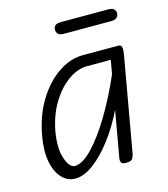

<svg xmlns="http://www.w3.org/2000/svg" viewBox="-103 -745 728 834"><g transform="rotate(-15 261.5 -327.5)"><path d="M133.5 9Q99.5 9 74.2 -17.2Q49 -43.5 39.2 -92.2Q29.5 -141 41.5 -208Q58 -298.5 99 -364Q140 -429.5 193.8 -465Q247.5 -500.5 302 -500.5H462.5Q475 -500.5 477.5 -489.2Q480 -478 476.5 -458.5L400.5 -28Q399.5 -23 393.8 -11.5Q388 0 364 0Q345 0 341.8 -9Q338.5 -18 340 -25.5L377 -235Q343.5 -166 301.5 -110.8Q259.5 -55.5 216 -23.2Q172.5 9 133.5 9ZM145.5 -44.5Q179.5 -44.5 223.8 -90Q268 -135.5 315 -213.2Q362 -291 404 -387.5L415 -449.5H307Q266 -449.5 223.8 -420Q181.5 -390.5 148.5 -337Q115.5 -283.5 102 -211Q89.5 -136.5 105.5 -90.5Q121.5 -44.5 145.5 -44.5ZM247.5 -611.5Q229 -611.5 221.8 -619.2Q214.5 -627 214.5 -638Q214.5 -649 221.8 -656.5Q229 -664 247.5 -664H461Q479 -664 486.5 -656.5Q494 -649 494 -638Q494 -627.5 486.2 -619.5Q478.5 -611.5 461 -611.5Z"/></g></svg>

Font: Edu AU VIC WA NT Pre
Style: Regular
Weight: 400
Designer: Tina and Corey Anderson, Eben Sorkin, Mirko Velimirovic
Foundry: Google for Education
Version: Version 1.001